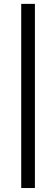

<svg xmlns="http://www.w3.org/2000/svg" viewBox="-20 -730 283 968"><path d="M156 218H87V-710.5H156Z"/></svg>

Font: Anek Bangla Medium
Style: Regular
Weight: 400
Version: Version 1.003